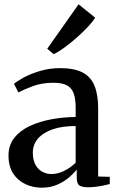

<svg xmlns="http://www.w3.org/2000/svg" viewBox="-20 -862 548 892"><path d="M174 10Q133.5 10 98 -6.5Q62.5 -23 41 -56.2Q19.5 -89.5 19.5 -139.5Q19.5 -188 46.8 -222Q74 -256 119.2 -277Q164.5 -298 219.8 -308Q275 -318 331.5 -318.5V-361.5Q331.5 -401 322.8 -426.8Q314 -452.5 291.8 -465Q269.5 -477.5 229 -477.5Q175 -477.5 133.2 -462Q91.5 -446.5 65.5 -432.5L45 -472.5Q58.5 -484.5 90.2 -501.8Q122 -519 165.8 -532.2Q209.5 -545.5 259.5 -545.5Q323.5 -545.5 362.5 -525.8Q401.5 -506 418.8 -464.2Q436 -422.5 436 -358V-42L490 -40.5V-7Q479 -4 462.2 -0.5Q445.5 3 426.2 5.5Q407 8 389 8Q362 8 349.2 -0.2Q336.5 -8.5 336.5 -36.5V-74.5Q325.5 -59.5 302.8 -39.5Q280 -19.5 247.5 -4.8Q215 10 174 10ZM219.5 -53.5Q248 -53.5 278 -68.2Q308 -83 331.5 -106V-276.5Q267.5 -276.5 223.2 -260.8Q179 -245 155.8 -217.5Q132.5 -190 132.5 -153Q132.5 -120 144 -98Q155.5 -76 175.2 -64.8Q195 -53.5 219.5 -53.5ZM229 -610.5 199.5 -635.5 345 -842 422 -780Q410 -760 386.5 -735.2Q363 -710.5 334.5 -685.5Q306 -660.5 278.5 -640.5Q251 -620.5 230 -610.5Z"/></svg>

Font: Merriweather 72pt Medium
Style: Regular
Weight: 500
Version: Version 2.100